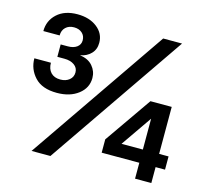

<svg xmlns="http://www.w3.org/2000/svg" viewBox="-105 -856 1063 979"><g transform="rotate(15 426.5 -367.0)"><path d="M188.5 -319.3Q110.4 -319.3 71.5 -361.1Q32.7 -402.8 32.7 -460H120.1Q120.1 -427.2 137.9 -408.4Q155.8 -389.6 188 -389.6Q216.8 -389.6 235.4 -404.8Q253.9 -419.9 253.9 -444.3Q253.9 -468.8 233.6 -483.2Q213.4 -497.6 181.2 -497.6H144V-563H181.2Q211.4 -563 229.2 -576.2Q247.1 -589.4 247.1 -611.8Q247.1 -635.7 230.7 -650.4Q214.4 -665 188 -665Q160.6 -665 143.8 -648.9Q127 -632.8 127 -606H41Q41 -661.1 80.6 -697.5Q120.1 -733.9 188 -733.9Q251 -733.9 291.5 -702.4Q332 -670.9 332 -621.6Q332 -586.4 310.1 -564Q288.1 -541.5 254.9 -535.6V-534.7Q297.9 -529.3 321.3 -502Q344.7 -474.6 344.7 -439Q344.7 -386.7 301 -353Q257.3 -319.3 188.5 -319.3ZM141.1 0 641.1 -727.5H740.7L240.7 0ZM488.8 -84V-154.3L661.1 -401.9H773.4V-153.8H823.2V-84H773.4V0H687.5V-84ZM687.5 -153.8V-315.9H687L575.2 -154.3V-153.8Z"/></g></svg>

Font: Inter Display SemiBold
Style: Regular
Weight: 600
Designer: Rasmus Andersson
Foundry: rsms
Version: Version 4.001;git-9221beed3